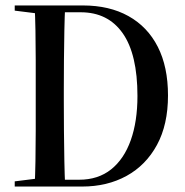

<svg xmlns="http://www.w3.org/2000/svg" viewBox="-20 -684 678 704"><path d="M34 0V-19L138 -32H162V0ZM107 0Q109 -40 110 -93Q111 -146 111 -203.5Q111 -261 111 -313V-357Q111 -409 111 -464.5Q111 -520 110 -572Q109 -624 107 -664H219Q217 -624 216 -572Q215 -520 214.5 -464.5Q214 -409 214 -357V-313Q214 -261 214.5 -203.5Q215 -146 216 -93Q217 -40 219 0ZM175 0V-25H270Q340 -25 387.5 -63Q435 -101 459.5 -170Q484 -239 484 -332Q484 -485 430 -562Q376 -639 276 -639H175V-664H284Q381 -664 451 -625Q521 -586 558.5 -512.5Q596 -439 596 -334Q596 -227 555.5 -152.5Q515 -78 444 -39Q373 0 281 0ZM34 -645V-664H162V-632H138Z"/></svg>

Font: Source Serif 4 60pt SemiBold
Style: Regular
Weight: 600
Version: Version 4.004;hotconv 1.0.116;makeotfexe 2.5.65601